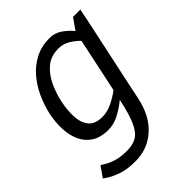

<svg xmlns="http://www.w3.org/2000/svg" viewBox="-206 -615 929 929"><g transform="rotate(-45 259.0 -150.0)"><path d="M293 -442Q241 -442 207 -413.5Q173 -385 152.5 -341Q132 -297 122 -250Q112 -203 113.5 -158.5Q115 -114 137 -85.5Q159 -57 211 -57Q244 -57 278.5 -74Q313 -91 339 -111L398 -389Q380 -408 353 -425Q326 -442 293 -442ZM38 101Q46 106 62.5 116Q79 126 107.5 134.5Q136 143 179 143Q218 143 244.5 127.5Q271 112 290.5 69Q310 26 327 -55V-56Q297 -31 260.5 -11.5Q224 8 187 8Q133 8 99.5 -14Q66 -36 49.5 -73Q33 -110 31.5 -156Q30 -202 40 -250Q51 -298 72 -344Q93 -390 125 -427Q157 -464 200 -486Q243 -508 297 -508Q334 -508 362.5 -488Q391 -468 411 -443L451 -500H501L487 -430L410 -70L395 2Q374 101 314 154.5Q254 208 171 208H170Q114 208 76.5 194.5Q39 181 19.5 168Q0 155 0 155Z"/></g></svg>

Font: Epunda Sans
Style: Italic
Weight: 400
Italic angle: -12.0243°
Designer: Simon Atzbach
Foundry: typofactur
Version: Version 2.204; ttfautohint (v1.8.4.7-5d5b)